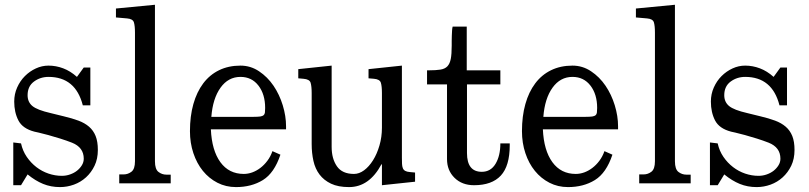

<svg xmlns="http://www.w3.org/2000/svg" viewBox="-20 -762 3362 798"><path d="M355.5 -324.2H324.2Q293.9 -442.4 181.6 -442.4Q147.5 -442.4 121.1 -422.9Q94.7 -403.3 94.7 -366.2Q94.7 -337.9 114.7 -321.3Q134.8 -304.7 190.4 -292L246.1 -278.3Q279.3 -270.5 305.7 -260.7Q332 -251 350.1 -235.4Q368.2 -219.7 377.4 -196.8Q386.7 -173.8 386.7 -138.7Q386.7 -101.6 373 -73.2Q359.4 -44.9 337.4 -24.9Q315.4 -4.9 287.1 5.4Q258.8 15.6 229.5 15.6Q191.4 15.6 159.2 2.4Q127 -10.7 94.7 -37.1L67.4 7.8H35.2V-169.9L67.4 -166Q74.2 -134.8 91.3 -109.9Q108.4 -85 131.3 -67.4Q154.3 -49.8 181.6 -40.5Q209 -31.2 237.3 -31.2Q254.9 -31.2 271.5 -37.1Q288.1 -43 300.3 -52.7Q312.5 -62.5 320.3 -75.2Q328.1 -87.9 328.1 -102.5Q328.1 -149.4 279.3 -168.9Q256.8 -177.7 230.5 -186Q204.1 -194.3 180.7 -200.7Q157.2 -207 140.6 -210.9Q124 -214.8 123 -214.8Q74.2 -227.5 56.6 -261.2Q39.1 -294.9 39.1 -339.8Q39.1 -371.1 51.3 -398.4Q63.5 -425.8 83.5 -445.8Q103.5 -465.8 128.9 -477.5Q154.3 -489.3 181.6 -489.3Q212.9 -489.3 242.7 -478Q272.5 -466.8 299.8 -442.4L328.1 -481.4H355.5Z M624 -91.8Q624 -58.6 638.7 -47.4Q653.3 -36.1 671.9 -36.1H689.5V0H475.6V-37.1H494.1Q511.7 -37.1 526.4 -48.3Q541 -59.6 541 -91.8V-626Q541 -654.3 536.6 -668.9Q532.2 -683.6 507.8 -685.5L461.9 -689.5V-726.6L624 -742.2Z M1145.5 -119.1Q1120.1 -43 1072.8 -13.7Q1025.4 15.6 960.9 15.6Q918.9 15.6 883.8 -2.4Q848.6 -20.5 823.2 -51.8Q797.9 -83 783.7 -125.5Q769.5 -168 769.5 -216.8Q769.5 -279.3 783.7 -329.6Q797.9 -379.9 824.7 -415.5Q851.6 -451.2 890.6 -470.2Q929.7 -489.3 979.5 -489.3Q1021.5 -489.3 1056.6 -465.8Q1091.8 -442.4 1116.7 -405.8Q1141.6 -369.1 1155.3 -324.2Q1168.9 -279.3 1168.9 -237.3V-224.6H856.4Q860.4 -136.7 896 -87.9Q931.6 -39.1 993.2 -39.1Q1010.7 -39.1 1028.3 -45.4Q1045.9 -51.8 1062 -64Q1078.1 -76.2 1091.3 -93.8Q1104.5 -111.3 1112.3 -133.8ZM1082 -313.5Q1082 -370.1 1054.2 -406.2Q1026.4 -442.4 979.5 -442.4Q928.7 -442.4 896.5 -397.5Q864.3 -352.5 858.4 -276.4H1034.2Q1051.8 -276.4 1061.5 -277.8Q1071.3 -279.3 1075.7 -283.2Q1080.1 -287.1 1081.1 -294.4Q1082 -301.8 1082 -313.5Z M1650.4 -106.4Q1650.4 -91.8 1650.9 -81.1Q1651.4 -70.3 1654.3 -63Q1657.2 -55.7 1664.1 -51.8Q1670.9 -47.9 1683.6 -46.9L1705.1 -44.9V-6.8L1567.4 7.8V-79.1H1565.4Q1514.6 15.6 1430.7 15.6Q1385.7 15.6 1356 1.5Q1326.2 -12.7 1308.1 -36.6Q1290 -60.5 1282.7 -93.3Q1275.4 -126 1275.4 -163.1V-375Q1275.4 -403.3 1271 -418Q1266.6 -432.6 1241.2 -434.6L1219.7 -436.5V-474.6L1358.4 -489.3V-151.4Q1358.4 -102.5 1380.4 -70.8Q1402.3 -39.1 1451.2 -39.1Q1472.7 -39.1 1493.2 -54.2Q1513.7 -69.3 1530.3 -95.7Q1546.9 -122.1 1557.1 -157.2Q1567.4 -192.4 1567.4 -231.4V-375Q1567.4 -403.3 1563 -418Q1558.6 -432.6 1534.2 -434.6L1511.7 -436.5V-474.6L1650.4 -489.3Z M1919.9 -651.4V-469.7H2059.6V-411.1H1920.9V-126Q1920.9 -47.9 1982.4 -47.9Q2019.5 -47.9 2039.6 -81.1Q2059.6 -114.3 2059.6 -166H2098.6V-158.2Q2098.6 -72.3 2061.5 -32.2Q2024.4 7.8 1950.2 7.8Q1900.4 7.8 1869.1 -22.9Q1837.9 -53.7 1837.9 -100.6V-411.1H1754.9V-469.7H1762.7Q1792 -469.7 1810.5 -472.7Q1829.1 -475.6 1839.4 -486.3Q1849.6 -497.1 1853.5 -517.1Q1857.4 -537.1 1857.4 -572.3Q1857.4 -581.1 1857.4 -591.8Q1857.4 -602.5 1857.9 -613.8Q1858.4 -625 1858.9 -634.8Q1859.4 -644.5 1861.3 -651.4Z M2525.4 -119.1Q2500 -43 2452.6 -13.7Q2405.3 15.6 2340.8 15.6Q2298.8 15.6 2263.7 -2.4Q2228.5 -20.5 2203.1 -51.8Q2177.7 -83 2163.6 -125.5Q2149.4 -168 2149.4 -216.8Q2149.4 -279.3 2163.6 -329.6Q2177.7 -379.9 2204.6 -415.5Q2231.4 -451.2 2270.5 -470.2Q2309.6 -489.3 2359.4 -489.3Q2401.4 -489.3 2436.5 -465.8Q2471.7 -442.4 2496.6 -405.8Q2521.5 -369.1 2535.2 -324.2Q2548.8 -279.3 2548.8 -237.3V-224.6H2236.3Q2240.2 -136.7 2275.9 -87.9Q2311.5 -39.1 2373 -39.1Q2390.6 -39.1 2408.2 -45.4Q2425.8 -51.8 2441.9 -64Q2458 -76.2 2471.2 -93.8Q2484.4 -111.3 2492.2 -133.8ZM2461.9 -313.5Q2461.9 -370.1 2434.1 -406.2Q2406.2 -442.4 2359.4 -442.4Q2308.6 -442.4 2276.4 -397.5Q2244.1 -352.5 2238.3 -276.4H2414.1Q2431.6 -276.4 2441.4 -277.8Q2451.2 -279.3 2455.6 -283.2Q2460 -287.1 2460.9 -294.4Q2461.9 -301.8 2461.9 -313.5Z M2785.2 -91.8Q2785.2 -58.6 2799.8 -47.4Q2814.5 -36.1 2833 -36.1H2850.6V0H2636.7V-37.1H2655.3Q2672.9 -37.1 2687.5 -48.3Q2702.1 -59.6 2702.1 -91.8V-626Q2702.1 -654.3 2697.8 -668.9Q2693.4 -683.6 2668.9 -685.5L2623 -689.5V-726.6L2785.2 -742.2Z M3251 -324.2H3219.7Q3189.5 -442.4 3077.1 -442.4Q3043 -442.4 3016.6 -422.9Q2990.2 -403.3 2990.2 -366.2Q2990.2 -337.9 3010.3 -321.3Q3030.3 -304.7 3085.9 -292L3141.6 -278.3Q3174.8 -270.5 3201.2 -260.7Q3227.5 -251 3245.6 -235.4Q3263.7 -219.7 3272.9 -196.8Q3282.2 -173.8 3282.2 -138.7Q3282.2 -101.6 3268.6 -73.2Q3254.9 -44.9 3232.9 -24.9Q3210.9 -4.9 3182.6 5.4Q3154.3 15.6 3125 15.6Q3086.9 15.6 3054.7 2.4Q3022.5 -10.7 2990.2 -37.1L2962.9 7.8H2930.7V-169.9L2962.9 -166Q2969.7 -134.8 2986.8 -109.9Q3003.9 -85 3026.9 -67.4Q3049.8 -49.8 3077.1 -40.5Q3104.5 -31.2 3132.8 -31.2Q3150.4 -31.2 3167 -37.1Q3183.6 -43 3195.8 -52.7Q3208 -62.5 3215.8 -75.2Q3223.6 -87.9 3223.6 -102.5Q3223.6 -149.4 3174.8 -168.9Q3152.3 -177.7 3126 -186Q3099.6 -194.3 3076.2 -200.7Q3052.7 -207 3036.1 -210.9Q3019.5 -214.8 3018.6 -214.8Q2969.7 -227.5 2952.1 -261.2Q2934.6 -294.9 2934.6 -339.8Q2934.6 -371.1 2946.8 -398.4Q2959 -425.8 2979 -445.8Q2999 -465.8 3024.4 -477.5Q3049.8 -489.3 3077.1 -489.3Q3108.4 -489.3 3138.2 -478Q3168 -466.8 3195.3 -442.4L3223.6 -481.4H3251Z"/></svg>

Font: Uchen
Style: Regular
Weight: 400
Designer: Christopher J. Fynn
Foundry: Christopher J. Fynn for DDC
Version: Version 1.000 preliminary